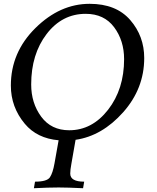

<svg xmlns="http://www.w3.org/2000/svg" viewBox="-20 -723 821 1001"><path d="M340.8 -43.9Q460.4 -43.9 543.7 -151.1Q627 -258.3 627 -414.6Q627 -511.2 575 -581.1Q522.9 -650.9 426.8 -650.9Q303.7 -650.9 223.1 -545.7Q142.6 -440.4 142.6 -282.7Q142.6 -185.5 194.8 -114.7Q247.1 -43.9 340.8 -43.9ZM413.1 258.3Q333 254.4 286.1 254.4Q231.4 254.4 156.7 258.3L162.6 224.1Q225.1 224.1 240.2 201.4Q255.4 178.7 264.2 128.4L285.6 8.3Q172.9 -1.5 109.4 -77.6Q36.6 -164.6 36.6 -276.9Q36.6 -450.2 164.6 -576.7Q292.5 -703.1 447.3 -703.1Q585.4 -703.1 658.7 -618.9Q731.9 -534.7 731.9 -420.4Q731.9 -261.2 622.1 -137.7Q512.2 -14.2 374 5.9L352.1 131.3Q346.2 162.6 346.2 182.1Q346.2 224.1 418.9 224.1Z"/></svg>

Font: Kelvinch
Style: Italic
Weight: 400
Italic angle: -10°
Designer: Paul James Miller
Foundry: High-Logic / Made with FontCreator
Version: Version 3.40;July 22, 2017;FontCreator 11.0.0.2388 64-bit